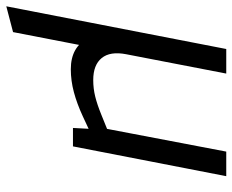

<svg xmlns="http://www.w3.org/2000/svg" viewBox="-96 -454 756 625"><g transform="rotate(90 282.5 -141.0)"><path d="M-10 217 129 -499H209L146 -173Q136 -121 158.5 -93.5Q181 -66 230 -66Q258 -66 284 -72.5Q310 -79 342 -92L389 -111L463 -499H543L446 0H386L390 -74L404 -58L348 -32Q307 -13 269.5 -3Q232 7 195 7Q158 7 132.5 -7.5Q107 -22 97 -48L124 -63L74 195Z"/></g></svg>

Font: REM Light
Style: Italic
Weight: 300
Italic angle: -11°
Designer: Octavio Pardo
Foundry: Ashler Design
Version: Version 1.005;gftools[0.9.28]